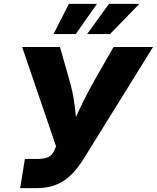

<svg xmlns="http://www.w3.org/2000/svg" viewBox="-20 -970 809 990"><path d="M84 0 108.4 -150.4H171.4Q209.5 -150.4 229.2 -160.2Q249 -169.9 258.3 -191.4L269 -215.3L94.2 -727.5H289.1L336.4 -562Q353 -505.4 361.1 -452.4Q369.1 -399.4 372.8 -352.8Q376.5 -306.2 379.4 -268.1H327.1Q344.2 -306.2 365 -352.5Q385.7 -398.9 411.9 -451.7Q438 -504.4 470.7 -562L565.4 -727.5H769L410.6 -149.9Q379.4 -99.6 344.2 -66.2Q309.1 -32.7 266.8 -16.4Q224.6 0 170.9 0ZM370.6 -794.4H255.9L335.4 -950.2H480ZM547.4 -794.4H429.2L542 -950.2H698.7Z"/></svg>

Font: Inter 18pt ExtraBold
Style: Italic
Weight: 800
Italic angle: -9.3988°
Designer: Rasmus Andersson
Foundry: rsms
Version: Version 4.001;git-66647c0bb